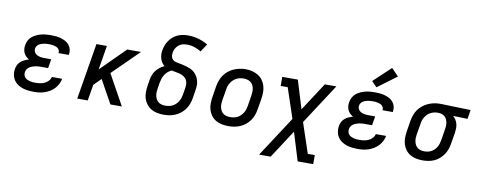

<svg xmlns="http://www.w3.org/2000/svg" viewBox="-77 -1155 4359 1751"><g transform="rotate(10 2102.5 -279.5)"><path d="M253 8Q226 8 199 5Q172 2 147 -6.5Q122 -15 101 -29.5Q80 -44 66 -65.5Q52 -87 47.5 -113.5Q43 -140 47 -167Q50 -187 59.5 -206Q69 -225 85 -238.5Q101 -252 120 -260.5Q139 -269 159 -275Q143 -284 130 -296.5Q117 -309 109.5 -325.5Q102 -342 100 -361Q98 -380 102 -399Q105 -421 116 -442Q127 -463 145 -478Q163 -493 184.5 -503Q206 -513 228 -518.5Q250 -524 272 -526Q294 -528 316 -528Q340 -528 363.5 -526Q387 -524 409.5 -517.5Q432 -511 452 -500.5Q472 -490 486.5 -473Q501 -456 507.5 -433.5Q514 -411 510 -387Q510 -385 509.5 -383Q509 -381 509 -379H413Q413 -380 413.5 -381Q414 -382 414 -383Q416 -394 411.5 -404.5Q407 -415 399 -422Q391 -429 381 -433Q371 -437 360.5 -439.5Q350 -442 338.5 -443Q327 -444 316 -444Q304 -444 292 -443.5Q280 -443 268.5 -440.5Q257 -438 245 -434Q233 -430 222.5 -423.5Q212 -417 205 -406.5Q198 -396 196 -384Q193 -366 201.5 -350Q210 -334 225.5 -326Q241 -318 259 -315Q277 -312 295 -312H358L344 -228H282Q268 -228 254 -227.5Q240 -227 226.5 -224Q213 -221 199 -216Q185 -211 172.5 -203Q160 -195 152 -182.5Q144 -170 142 -156Q140 -143 143 -129.5Q146 -116 154.5 -106.5Q163 -97 175 -91Q187 -85 199.5 -81.5Q212 -78 225.5 -77Q239 -76 253 -76Q274 -76 295 -79Q316 -82 336 -91Q356 -100 371.5 -116.5Q387 -133 392 -154H487Q483 -129 471 -105.5Q459 -82 441 -62.5Q423 -43 400 -29Q377 -15 352.5 -6.5Q328 2 303 5Q278 8 253 8Z M654 0 740 -520H837L800 -296L1025 -520H1153L911 -282L1067 0H961L842 -215L776 -149L751 0Z M1455 8Q1424 8 1393.5 2Q1363 -4 1338 -19Q1313 -34 1295 -57.5Q1277 -81 1268.5 -109Q1260 -137 1260.5 -168.5Q1261 -200 1266 -231L1275 -287Q1279 -310 1287.5 -331.5Q1296 -353 1311 -372Q1326 -391 1346 -406Q1366 -421 1387 -430Q1372 -441 1361.5 -457Q1351 -473 1345.5 -491.5Q1340 -510 1339 -530Q1338 -550 1342 -570Q1346 -594 1355 -617Q1364 -640 1378.5 -661Q1393 -682 1412.5 -698.5Q1432 -715 1455.5 -725Q1479 -735 1503 -739Q1527 -743 1551 -743Q1601 -743 1647.5 -729.5Q1694 -716 1735 -692L1687 -619Q1658 -637 1625 -648Q1592 -659 1556 -659Q1542 -659 1528.5 -657Q1515 -655 1502 -649.5Q1489 -644 1478 -635Q1467 -626 1458.5 -614Q1450 -602 1445 -589Q1440 -576 1438 -563Q1435 -545 1438.5 -527.5Q1442 -510 1454 -499Q1466 -488 1483.5 -484Q1501 -480 1518 -477Q1535 -474 1552 -470Q1569 -466 1585.5 -461Q1602 -456 1617.5 -449.5Q1633 -443 1646.5 -433Q1660 -423 1671 -410Q1682 -397 1689.5 -382Q1697 -367 1701.5 -350.5Q1706 -334 1707 -316.5Q1708 -299 1705.5 -281Q1703 -263 1700 -245L1691 -189Q1687 -162 1677.5 -135.5Q1668 -109 1651.5 -85Q1635 -61 1612 -42.5Q1589 -24 1563 -12.5Q1537 -1 1509.5 3.5Q1482 8 1455 8ZM1455 -76Q1472 -76 1489 -79Q1506 -82 1521.5 -90Q1537 -98 1550.5 -110.5Q1564 -123 1573.5 -138Q1583 -153 1588.5 -169.5Q1594 -186 1597 -203L1606 -259Q1610 -280 1609.5 -301Q1609 -322 1600 -339.5Q1591 -357 1574 -368.5Q1557 -380 1538 -385.5Q1519 -391 1498.5 -394Q1478 -397 1458 -402Q1439 -394 1423 -380Q1407 -366 1396 -348.5Q1385 -331 1379 -312Q1373 -293 1369 -273L1360 -217Q1357 -200 1356.5 -182.5Q1356 -165 1359.5 -149Q1363 -133 1371 -118.5Q1379 -104 1392 -94Q1405 -84 1421.5 -80Q1438 -76 1455 -76Z M2054 8Q2023 8 1993 2Q1963 -4 1937.5 -19Q1912 -34 1894.5 -57.5Q1877 -81 1868.5 -109.5Q1860 -138 1860.5 -169Q1861 -200 1866 -231L1882 -331Q1887 -358 1896.5 -385Q1906 -412 1922.5 -435.5Q1939 -459 1962 -478Q1985 -497 2011.5 -508Q2038 -519 2065.5 -525Q2093 -531 2120 -531Q2152 -531 2181.5 -523.5Q2211 -516 2236 -501Q2261 -486 2278.5 -462.5Q2296 -439 2304.5 -410.5Q2313 -382 2313 -351Q2313 -320 2308 -289L2291 -189Q2287 -162 2277.5 -135.5Q2268 -109 2251.5 -85Q2235 -61 2212 -42.5Q2189 -24 2162.5 -12.5Q2136 -1 2108.5 3.5Q2081 8 2054 8ZM2055 -76Q2072 -76 2089 -79Q2106 -82 2122 -90Q2138 -98 2151 -110.5Q2164 -123 2173.5 -138Q2183 -153 2188.5 -169.5Q2194 -186 2197 -203L2213 -303Q2216 -320 2216.5 -337.5Q2217 -355 2213.5 -371.5Q2210 -388 2202 -402.5Q2194 -417 2180.5 -426.5Q2167 -436 2150.5 -440Q2134 -444 2116 -444Q2099 -444 2082.5 -440.5Q2066 -437 2050.5 -429Q2035 -421 2022 -408.5Q2009 -396 1999.5 -381Q1990 -366 1984.5 -350Q1979 -334 1977 -317L1960 -217Q1957 -200 1956.5 -182.5Q1956 -165 1959.5 -149Q1963 -133 1971 -118.5Q1979 -104 1992 -94Q2005 -84 2021.5 -80Q2038 -76 2055 -76Q2055 -76 2055 -76Q2055 -76 2055 -76Z M2376 215 2619 -158 2526 -436H2461V-520H2605L2685 -259L2855 -520H2962L2719 -147L2812 131H2877V215H2733L2653 -46L2483 215Z M3253 8Q3226 8 3199 5Q3172 2 3147 -6.5Q3122 -15 3101 -29.5Q3080 -44 3066 -65.5Q3052 -87 3047.5 -113.5Q3043 -140 3047 -167Q3050 -187 3059.5 -206Q3069 -225 3085 -238.5Q3101 -252 3120 -260.5Q3139 -269 3159 -275Q3143 -284 3130 -296.5Q3117 -309 3109.5 -325.5Q3102 -342 3100 -361Q3098 -380 3102 -399Q3105 -421 3116 -442Q3127 -463 3145 -478Q3163 -493 3184.5 -503Q3206 -513 3228 -518.5Q3250 -524 3272 -526Q3294 -528 3316 -528Q3340 -528 3363.5 -526Q3387 -524 3409.5 -517.5Q3432 -511 3452 -500.5Q3472 -490 3486.5 -473Q3501 -456 3507.5 -433.5Q3514 -411 3510 -387Q3510 -385 3509.5 -383Q3509 -381 3509 -379H3413Q3413 -380 3413.5 -381Q3414 -382 3414 -383Q3416 -394 3411.5 -404.5Q3407 -415 3399 -422Q3391 -429 3381 -433Q3371 -437 3360.5 -439.5Q3350 -442 3338.5 -443Q3327 -444 3316 -444Q3304 -444 3292 -443.5Q3280 -443 3268.5 -440.5Q3257 -438 3245 -434Q3233 -430 3222.5 -423.5Q3212 -417 3205 -406.5Q3198 -396 3196 -384Q3193 -366 3201.5 -350Q3210 -334 3225.5 -326Q3241 -318 3259 -315Q3277 -312 3295 -312H3358L3344 -228H3282Q3268 -228 3254 -227.5Q3240 -227 3226.5 -224Q3213 -221 3199 -216Q3185 -211 3172.5 -203Q3160 -195 3152 -182.5Q3144 -170 3142 -156Q3140 -143 3143 -129.5Q3146 -116 3154.5 -106.5Q3163 -97 3175 -91Q3187 -85 3199.5 -81.5Q3212 -78 3225.5 -77Q3239 -76 3253 -76Q3274 -76 3295 -79Q3316 -82 3336 -91Q3356 -100 3371.5 -116.5Q3387 -133 3392 -154H3487Q3483 -129 3471 -105.5Q3459 -82 3441 -62.5Q3423 -43 3400 -29Q3377 -15 3352.5 -6.5Q3328 2 3303 5Q3278 8 3253 8ZM3323 -575 3275 -625 3434 -774 3499 -706Z M3853 8Q3822 8 3792 2Q3762 -4 3737 -19Q3712 -34 3694.5 -57.5Q3677 -81 3668.5 -109.5Q3660 -138 3660.5 -169Q3661 -200 3666 -231L3682 -331Q3687 -358 3696.5 -384Q3706 -410 3722 -433Q3738 -456 3761 -474.5Q3784 -493 3809.5 -504.5Q3835 -516 3861.5 -522Q3888 -528 3915 -528Q3919 -528 3923 -528Q3927 -528 3931 -528L4205 -520L4191 -436L4057 -440Q4072 -427 4083 -410Q4094 -393 4099 -373Q4104 -353 4103.5 -331.5Q4103 -310 4100 -289L4083 -189Q4079 -162 4070 -136Q4061 -110 4045 -86Q4029 -62 4007 -43Q3985 -24 3959.5 -12.5Q3934 -1 3906.5 3.5Q3879 8 3853 8ZM3854 -76Q3871 -76 3887.5 -79.5Q3904 -83 3919 -91Q3934 -99 3946.5 -112Q3959 -125 3967.5 -139.5Q3976 -154 3981 -170Q3986 -186 3989 -203L4005 -303Q4008 -319 4009 -335.5Q4010 -352 4007.5 -367Q4005 -382 3999 -396.5Q3993 -411 3982 -421.5Q3971 -432 3956.5 -437.5Q3942 -443 3926 -444H3917Q3915 -444 3913 -444Q3911 -444 3909 -444Q3893 -444 3877 -439.5Q3861 -435 3846 -427Q3831 -419 3819 -406.5Q3807 -394 3798 -379.5Q3789 -365 3784 -349Q3779 -333 3777 -317L3760 -217Q3757 -200 3756.5 -182.5Q3756 -165 3759.5 -149Q3763 -133 3771 -118.5Q3779 -104 3791.5 -94Q3804 -84 3820.5 -80Q3837 -76 3854 -76Z"/></g></svg>

Font: Iosevka Etoile Medium Oblique
Style: Regular
Weight: 500
Italic angle: -9°
Designer: Belleve Invis
Foundry: Belleve Invis
Version: Version 15.5.2; ttfautohint (v1.8.4)